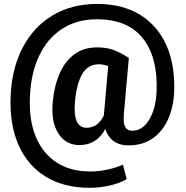

<svg xmlns="http://www.w3.org/2000/svg" viewBox="-20 -712 922 954"><path d="M427.2 221.2Q298.3 221.2 208 166.3Q117.7 111.3 72.5 9.5Q27.3 -92.3 32.7 -233.4Q38.6 -372.6 92.8 -475.8Q147 -579.1 241.7 -635.7Q336.4 -692.4 462.9 -692.4Q587.9 -692.4 675.3 -638.9Q762.7 -585.4 806.6 -487.5Q850.6 -389.6 845.2 -254.9Q842.3 -182.1 816.2 -121.8Q790 -61.5 740.2 -25.6Q690.4 10.3 618.2 10.3Q573.2 10.3 544.2 -11.2Q515.1 -32.7 503.4 -71.3Q460.4 8.8 375 8.8Q306.2 8.8 269.3 -49.8Q232.4 -108.4 242.2 -207Q250 -288.1 277.1 -348.6Q304.2 -409.2 350.3 -442.9Q396.5 -476.6 462.4 -476.6Q507.8 -476.6 542.2 -464.4Q576.7 -452.1 619.1 -424.8L620.1 -422.9L595.2 -143.1Q593.3 -112.3 597.4 -94.7Q601.6 -77.1 611.8 -69.8Q622.1 -62.5 636.7 -62.5Q687.5 -62.5 720.7 -116.5Q753.9 -170.4 757.8 -254.9Q765.6 -424.8 690.7 -520.5Q615.7 -616.2 460.9 -616.2Q362.3 -616.2 289.6 -569.3Q216.8 -522.5 175.3 -436.3Q133.8 -350.1 128.9 -233.4Q123 -117.7 157.2 -34.2Q191.4 49.3 260.5 94.7Q329.6 140.1 429.2 140.1Q470.7 140.1 514.9 130.4Q559.1 120.6 590.8 106L609.4 177.7Q576.7 198.2 526.1 209.7Q475.6 221.2 427.2 221.2ZM410.2 -77.1Q434.6 -77.1 456.3 -90.1Q478 -103 495.6 -137.2Q496.1 -140.1 496.3 -144.5Q496.6 -148.9 497.6 -156.7L517.6 -383.3Q506.8 -387.7 495.4 -390.1Q483.9 -392.6 471.2 -392.6Q417.5 -392.6 389.2 -345.5Q360.8 -298.3 352.1 -203.1Q347.2 -141.1 361.6 -109.1Q376 -77.1 410.2 -77.1Z"/></svg>

Font: Roboto Slab LO
Style: Bold
Weight: 700
Designer: Google
Version: Version 2.000